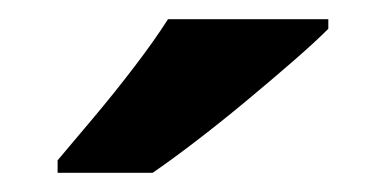

<svg xmlns="http://www.w3.org/2000/svg" viewBox="-20 -786 402 200"><path d="M322 -756Q308 -742 285 -722Q262 -702 235.5 -680Q209 -658 183.5 -638.5Q158 -619 139 -606H40V-619Q56 -638 77.5 -663.5Q99 -689 120 -716.5Q141 -744 155 -766H322Z"/></svg>

Font: Noto Sans Thaana
Style: Regular
Weight: 400
Designer: Monotype Design Team
Foundry: Monotype Imaging Inc.
Version: Version 2.001